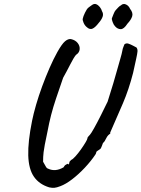

<svg xmlns="http://www.w3.org/2000/svg" viewBox="-20 -878 706 958"><path d="M226 57Q176 42 149.5 4Q123 -34 121 -102.5Q119 -171 140 -275Q147 -310 160 -355Q173 -400 190.5 -447.5Q208 -495 227.5 -539.5Q247 -584 266 -618Q289 -659 304.5 -672Q320 -685 334 -683Q356 -678 367.5 -663.5Q379 -649 377.5 -632Q376 -615 359 -604Q348 -591 330.5 -556.5Q313 -522 295 -490Q275 -432 260 -387.5Q245 -343 235 -304Q225 -265 217 -222Q208 -180 203.5 -156Q199 -132 197.5 -118.5Q196 -105 195.5 -95Q195 -85 195 -71Q203 -58 208 -48Q213 -38 221 -36Q238 -28 257 -29.5Q276 -31 297 -43Q302 -53 310 -57Q318 -61 318 -61Q320 -56 322.5 -58.5Q325 -61 326 -65Q325 -69 328 -72.5Q331 -76 335 -80Q343 -83 356.5 -98Q370 -113 383.5 -132Q397 -151 406.5 -167Q416 -183 416 -187Q416 -192 420 -196Q424 -200 429 -206Q434 -211 449.5 -238.5Q465 -266 483.5 -303Q502 -340 517 -371Q520 -382 528 -406.5Q536 -431 545.5 -463Q555 -495 564 -527.5Q573 -560 580.5 -585.5Q588 -611 590 -623Q592 -636 596 -644.5Q600 -653 601 -657Q610 -664 621.5 -660Q633 -656 644 -650Q655 -644 661 -641Q667 -633 666 -621Q665 -609 659.5 -584.5Q654 -560 644 -514Q623 -432 593.5 -363Q564 -294 530 -217Q530 -217 530 -216.5Q530 -216 530 -211Q518 -204 511 -190Q506 -181 502.5 -174.5Q499 -168 494 -165Q491 -156 488 -149Q485 -142 485 -142Q484 -137 478 -133Q472 -129 466 -125Q461 -123 460 -117Q459 -111 456 -107Q434 -74 403 -41Q372 -8 340 16.5Q308 41 281 51Q263 58 251.5 59Q240 60 226 57ZM554 -747Q547 -754 542 -768Q537 -782 538 -786Q540 -791 546 -806.5Q552 -822 557 -827Q561 -832 570 -841Q579 -850 583 -851Q594 -862 608 -856Q622 -850 629 -834Q645 -814 639.5 -796.5Q634 -779 616 -760Q598 -732 582 -732.5Q566 -733 554 -747ZM415 -741Q403 -750 397 -764.5Q391 -779 393 -785Q395 -796 404 -814.5Q413 -833 420 -839Q423 -841 428.5 -845.5Q434 -850 439 -853Q450 -861 460 -857Q470 -853 478 -843Q486 -833 489 -822Q497 -809 492 -794.5Q487 -780 472 -763Q456 -742 442.5 -735.5Q429 -729 415 -741Z"/></svg>

Font: Caveat SemiBold
Style: Regular
Weight: 600
Designer: Pablo Impallari
Foundry: Pablo Impallari
Version: Version 2.000